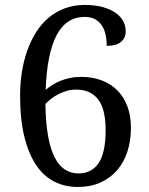

<svg xmlns="http://www.w3.org/2000/svg" viewBox="-20 -744 599 774"><path d="M321.8 -675.8Q246.6 -675.8 208 -601.8Q169.4 -527.8 164.1 -381.8Q176.3 -392.1 191.2 -401.6Q206.1 -411.1 223.6 -418.2Q241.2 -425.3 262 -429.7Q282.7 -434.1 307.1 -434.1Q353 -434.1 390.1 -419.9Q427.2 -405.8 453.4 -379.4Q479.5 -353 493.7 -314.9Q507.8 -276.9 507.8 -229Q507.8 -176.3 493.4 -132.3Q479 -88.4 451.4 -56.9Q423.8 -25.4 384 -7.8Q344.2 9.8 293 9.8Q243.2 9.8 200.7 -11Q158.2 -31.7 127.2 -76.4Q96.2 -121.1 78.6 -191.2Q61 -261.2 61 -359.9Q61 -407.2 68.1 -452.6Q75.2 -498 89.4 -538.6Q103.5 -579.1 125 -613.3Q146.5 -647.5 175.5 -672.1Q204.6 -696.8 241.2 -710.4Q277.8 -724.1 321.8 -724.1Q363.8 -724.1 394.8 -715.3Q425.8 -706.5 446.3 -691.9Q466.8 -677.2 476.8 -658.2Q486.8 -639.2 486.8 -619.1Q486.8 -590.3 467.3 -574.7Q447.8 -559.1 410.2 -559.1Q410.2 -583.5 405.5 -604.7Q400.9 -626 390.1 -641.8Q379.4 -657.7 362.8 -666.7Q346.2 -675.8 321.8 -675.8ZM287.1 -382.8Q267.6 -382.8 249.5 -377.7Q231.4 -372.6 215.6 -364.5Q199.7 -356.4 186.5 -345.9Q173.3 -335.4 163.1 -325.2Q164.1 -250 173.6 -196.8Q183.1 -143.6 200.2 -109.9Q217.3 -76.2 241.7 -60.5Q266.1 -44.9 295.9 -44.9Q349.6 -44.9 377.7 -86.7Q405.8 -128.4 405.8 -219.2Q405.8 -304.7 375.2 -343.8Q344.7 -382.8 287.1 -382.8Z"/></svg>

Font: Droid Serif
Style: Regular
Weight: 400
Designer: Monotype Design team
Foundry: Monotype Imaging Inc.
Version: Version 1.03